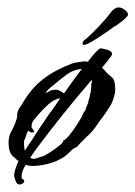

<svg xmlns="http://www.w3.org/2000/svg" viewBox="-20 -421 364 516"><path d="M68 25Q58 25 49 22Q44 30 41 38Q38 46 38 52Q38 60 41.5 61Q45 62 45 66Q46 69 41 72Q36 75 33 75Q25 75 21.5 64Q18 53 18 52Q18 43 21.5 32.5Q25 22 30 11Q28 10 26 10Q25 8 22 5L18 2Q9 -5 6 -15Q3 -25 3 -38Q3 -55 11 -69Q19 -83 24 -99Q26 -104 26 -109Q26 -114 27 -119Q29 -126 33 -132Q37 -138 41 -144Q64 -184 96 -208.5Q128 -233 173 -250Q178 -252 190.5 -254Q203 -256 208 -256Q212 -256 216 -255Q228 -271 237.5 -281Q247 -291 250 -291Q255 -291 267.5 -287.5Q280 -284 281 -277V-276Q281 -272 277 -268Q272 -261 266 -253.5Q260 -246 254 -239Q259 -235 263.5 -229.5Q268 -224 273 -220L282 -212Q286 -208 287.5 -201.5Q289 -195 289 -191Q291 -177 287.5 -164.5Q284 -152 279 -141Q273 -131 266 -120.5Q259 -110 251 -100Q244 -90 237 -80Q230 -70 221 -61Q219 -59 211 -51.5Q203 -44 195.5 -36Q188 -28 187 -26Q178 -23 172 -17L166 -11Q148 7 120 16Q92 25 68 25ZM131 -180Q138 -180 152 -170Q163 -186 175.5 -203Q188 -220 200 -236Q178 -234 160.5 -221.5Q143 -209 126 -194Q119 -189 113.5 -184Q108 -179 103 -172Q103 -171 102 -170Q104 -172 108 -173Q117 -180 131 -180ZM73 6Q74 5 76 5L85 2Q90 0 94.5 -1Q99 -2 100 -3Q104 -5 116.5 -13Q129 -21 140 -30Q151 -39 150 -43Q157 -46 167.5 -59Q178 -72 187.5 -87Q197 -102 200 -108Q202 -113 204 -117Q206 -121 210 -125Q210 -130 212.5 -134Q215 -138 215 -141Q217 -143 217.5 -147.5Q218 -152 219 -154Q221 -162 222 -164L221 -165Q222 -167 222.5 -169.5Q223 -172 224 -173V-176Q224 -181 225 -185.5Q226 -190 225 -195Q227 -199 227 -202Q227 -204 227 -207Q220 -199 215 -193Q181 -153 148 -112Q115 -71 83 -28Q79 -23 73 -14.5Q67 -6 61 3Q66 6 73 6ZM45 -28Q45 -21 47 -16Q52 -25 57 -32Q62 -39 66 -45Q77 -63 89 -80.5Q101 -98 113 -116Q116 -119 123.5 -130Q131 -141 142 -157Q126 -155 110 -140.5Q94 -126 83 -113Q76 -105 70 -97.5Q64 -90 65 -77Q70 -74 72 -66Q69 -65 66 -65Q61 -65 56 -70Q53 -66 51 -59Q49 -52 47 -47L45 -44Q45 -40 44.5 -36Q44 -32 45 -28ZM208 -301Q204 -299 202.5 -302Q201 -305 202 -306Q204 -311 206.5 -313Q209 -315 214 -319Q217 -322 222 -326.5Q227 -331 231 -335Q244 -348 257.5 -363Q271 -378 278 -388Q288 -401 299 -401Q307 -401 315.5 -394.5Q324 -388 324 -382Q324 -375 296 -355L290 -351Q286 -350 281 -345Q280 -344 278 -343Q276 -342 274 -340Q242 -318 227.5 -309.5Q213 -301 208 -301Z"/></svg>

Font: Qwitcher Grypen
Style: Bold
Weight: 700
Designer: Robert E. Leuschke
Foundry: Robert E. Leuschke
Version: Version 1.100; ttfautohint (v1.8.3)